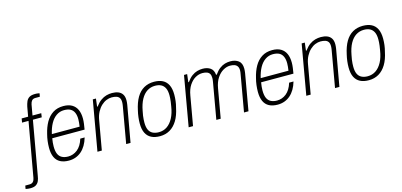

<svg xmlns="http://www.w3.org/2000/svg" viewBox="-154 -1249 4087 1950"><g transform="rotate(-15 1890.0 -274.5)"><path d="M-29 182Q-38 182 -47 181Q-56 180 -63.5 179Q-71 178 -78 176L-72 142H-27Q-2 142 11 127.5Q24 113 28 89L130 -484H62L69 -526H137L155 -627Q161 -655 171 -679Q181 -703 202.5 -717Q224 -731 264 -731Q272 -731 280.5 -730.5Q289 -730 297 -728.5Q305 -727 311 -725L304 -691H258Q233 -691 220.5 -677Q208 -663 203 -638L183 -526H275L269 -484H176L76 81Q72 110 62 132.5Q52 155 31.5 168.5Q11 182 -29 182Z M423 12Q369 12 332.5 -7.5Q296 -27 278 -66.5Q260 -106 260 -165Q260 -200 264.5 -236.5Q269 -273 278 -306Q294 -375 323.5 -427Q353 -479 399 -508.5Q445 -538 509 -538Q564 -538 599.5 -517Q635 -496 652.5 -457.5Q670 -419 670 -364Q670 -338 666 -309Q662 -280 657 -251H317Q313 -228 311 -207Q309 -186 309 -167Q309 -118 322 -88Q335 -58 362 -44Q389 -30 427 -30Q453 -30 477.5 -38.5Q502 -47 524 -64.5Q546 -82 563 -109.5Q580 -137 591 -174H637Q624 -129 603.5 -94.5Q583 -60 556 -36.5Q529 -13 495.5 -0.5Q462 12 423 12ZM324 -293H616Q619 -314 621 -333Q623 -352 623 -370Q623 -411 610.5 -439.5Q598 -468 572.5 -482Q547 -496 505 -496Q461 -496 424.5 -471Q388 -446 363 -400.5Q338 -355 324 -293Z M725 0 817 -526H850L840 -443H846Q874 -481 903 -501.5Q932 -522 961.5 -530Q991 -538 1021 -538Q1058 -538 1086 -527Q1114 -516 1129.5 -492Q1145 -468 1145 -429Q1145 -419 1144 -407.5Q1143 -396 1141 -383L1073 0H1027L1094 -382Q1096 -393 1097 -403.5Q1098 -414 1098 -422Q1098 -451 1087 -467Q1076 -483 1055 -489.5Q1034 -496 1006 -496Q979 -496 950.5 -484.5Q922 -473 896.5 -449Q871 -425 852 -389.5Q833 -354 825 -307L771 0Z M1381 12Q1327 12 1290 -7Q1253 -26 1233.5 -65Q1214 -104 1214 -166Q1214 -198 1218 -231.5Q1222 -265 1230 -298Q1247 -379 1278 -432Q1309 -485 1355.5 -511.5Q1402 -538 1462 -538Q1516 -538 1553 -519Q1590 -500 1609.5 -460.5Q1629 -421 1629 -358Q1629 -326 1625 -292.5Q1621 -259 1612 -226Q1596 -147 1564 -94.5Q1532 -42 1486 -15Q1440 12 1381 12ZM1380 -30Q1428 -30 1466 -55.5Q1504 -81 1530.5 -130.5Q1557 -180 1568 -251Q1573 -278 1575.5 -298Q1578 -318 1579 -334Q1580 -350 1580 -364Q1580 -411 1566 -440Q1552 -469 1526 -482.5Q1500 -496 1462 -496Q1416 -496 1378.5 -472Q1341 -448 1315 -400.5Q1289 -353 1276 -283Q1270 -256 1267 -234Q1264 -212 1263 -194.5Q1262 -177 1262 -162Q1262 -115 1275.5 -86Q1289 -57 1316 -43.5Q1343 -30 1380 -30Z M1684 0 1776 -526H1809L1799 -443H1805Q1832 -481 1860 -501.5Q1888 -522 1916.5 -530Q1945 -538 1974 -538Q2023 -538 2055 -515.5Q2087 -493 2091 -443H2098Q2125 -481 2152.5 -501.5Q2180 -522 2208 -530Q2236 -538 2266 -538Q2317 -538 2350.5 -513Q2384 -488 2384 -429Q2384 -419 2383 -407.5Q2382 -396 2380 -383L2313 0H2266L2333 -382Q2335 -393 2336.5 -403.5Q2338 -414 2338 -422Q2338 -451 2327 -467Q2316 -483 2296.5 -489.5Q2277 -496 2251 -496Q2215 -496 2178.5 -475Q2142 -454 2114 -412Q2086 -370 2075 -307L2021 0H1975L2042 -382Q2044 -393 2045 -403.5Q2046 -414 2046 -422Q2046 -451 2035.5 -467Q2025 -483 2005 -489.5Q1985 -496 1960 -496Q1923 -496 1887 -476Q1851 -456 1823 -414Q1795 -372 1784 -307L1730 0Z M2619 12Q2565 12 2528.5 -7.5Q2492 -27 2474 -66.5Q2456 -106 2456 -165Q2456 -200 2460.5 -236.5Q2465 -273 2474 -306Q2490 -375 2519.5 -427Q2549 -479 2595 -508.5Q2641 -538 2705 -538Q2760 -538 2795.5 -517Q2831 -496 2848.5 -457.5Q2866 -419 2866 -364Q2866 -338 2862 -309Q2858 -280 2853 -251H2513Q2509 -228 2507 -207Q2505 -186 2505 -167Q2505 -118 2518 -88Q2531 -58 2558 -44Q2585 -30 2623 -30Q2649 -30 2673.5 -38.5Q2698 -47 2720 -64.5Q2742 -82 2759 -109.5Q2776 -137 2787 -174H2833Q2820 -129 2799.5 -94.5Q2779 -60 2752 -36.5Q2725 -13 2691.5 -0.5Q2658 12 2619 12ZM2520 -293H2812Q2815 -314 2817 -333Q2819 -352 2819 -370Q2819 -411 2806.5 -439.5Q2794 -468 2768.5 -482Q2743 -496 2701 -496Q2657 -496 2620.5 -471Q2584 -446 2559 -400.5Q2534 -355 2520 -293Z M2921 0 3013 -526H3046L3036 -443H3042Q3070 -481 3099 -501.5Q3128 -522 3157.5 -530Q3187 -538 3217 -538Q3254 -538 3282 -527Q3310 -516 3325.5 -492Q3341 -468 3341 -429Q3341 -419 3340 -407.5Q3339 -396 3337 -383L3269 0H3223L3290 -382Q3292 -393 3293 -403.5Q3294 -414 3294 -422Q3294 -451 3283 -467Q3272 -483 3251 -489.5Q3230 -496 3202 -496Q3175 -496 3146.5 -484.5Q3118 -473 3092.5 -449Q3067 -425 3048 -389.5Q3029 -354 3021 -307L2967 0Z M3577 12Q3523 12 3486 -7Q3449 -26 3429.5 -65Q3410 -104 3410 -166Q3410 -198 3414 -231.5Q3418 -265 3426 -298Q3443 -379 3474 -432Q3505 -485 3551.5 -511.5Q3598 -538 3658 -538Q3712 -538 3749 -519Q3786 -500 3805.5 -460.5Q3825 -421 3825 -358Q3825 -326 3821 -292.5Q3817 -259 3808 -226Q3792 -147 3760 -94.5Q3728 -42 3682 -15Q3636 12 3577 12ZM3576 -30Q3624 -30 3662 -55.5Q3700 -81 3726.5 -130.5Q3753 -180 3764 -251Q3769 -278 3771.5 -298Q3774 -318 3775 -334Q3776 -350 3776 -364Q3776 -411 3762 -440Q3748 -469 3722 -482.5Q3696 -496 3658 -496Q3612 -496 3574.5 -472Q3537 -448 3511 -400.5Q3485 -353 3472 -283Q3466 -256 3463 -234Q3460 -212 3459 -194.5Q3458 -177 3458 -162Q3458 -115 3471.5 -86Q3485 -57 3512 -43.5Q3539 -30 3576 -30Z"/></g></svg>

Font: Archivo SemiCondensed Thin
Style: Italic
Weight: 250
Width: 4
Italic angle: -10°
Designer: Hector Gatti
Foundry: Omnibus-Type
Version: Version 2.001